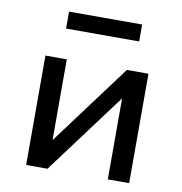

<svg xmlns="http://www.w3.org/2000/svg" viewBox="-80 -784 816 859"><g transform="rotate(10 328.5 -354.5)"><path d="M95 0V-497H192V-130L465 -497H563V0H466V-368L192 0ZM165 -632V-709H497V-632Z"/></g></svg>

Font: Nunito Sans 7pt Medium
Style: Regular
Weight: 500
Designer: Vernon Adams
Foundry: Vernon Adams
Version: Version 3.101;gftools[0.9.27]